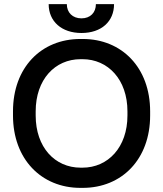

<svg xmlns="http://www.w3.org/2000/svg" viewBox="-20 -900 790 931"><path d="M216 -880C216 -796 279 -740 375 -740C472 -740 533 -796 533 -880H445C445 -839 418 -811 375 -811C332 -811 304 -839 304 -880ZM43 -340C43 -129 180 11 370 11H381C571 11 708 -128 708 -340V-360C708 -572 571 -711 381 -711H370C179 -711 43 -572 43 -360ZM153 -340V-360C153 -514 246 -613 371 -613H380C504 -613 598 -514 598 -360V-340C598 -186 504 -87 380 -87H371C246 -87 153 -186 153 -340Z"/></svg>

Font: Fixel Text Medium
Style: Regular
Weight: 500
Width: 4
Designer: AlfaBravo + MacPaw
Foundry: Kyrylo Tkachov, Marchela Mozhyna, Serhii Makarenko, Maria Weinstein, Zakhar Kryvoshyya
Version: Version 1.211